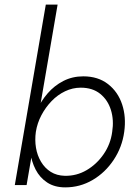

<svg xmlns="http://www.w3.org/2000/svg" viewBox="-20 -800 582 830"><path d="M229 -780H178L44 0H95ZM517 -230Q526 -294 508 -348.5Q490 -403 447 -436.5Q404 -470 340 -470Q293 -470 254 -450Q215 -430 186 -396.5Q157 -363 137.5 -320Q118 -277 111 -230Q105 -186 110.5 -144Q116 -102 134 -67Q152 -32 184 -11Q216 10 262 10Q326 10 380.5 -22Q435 -54 471.5 -109Q508 -164 517 -230ZM465 -230Q458 -177 428 -133.5Q398 -90 354.5 -64.5Q311 -39 260 -40Q225 -41 199.5 -57Q174 -73 157.5 -100.5Q141 -128 135.5 -161.5Q130 -195 135 -230Q141 -268 159 -302Q177 -336 203 -363Q229 -390 261.5 -405.5Q294 -421 329 -421Q380 -421 413 -394.5Q446 -368 459.5 -324.5Q473 -281 465 -230Z"/></svg>

Font: Jost Light
Style: Italic
Weight: 300
Italic angle: -5°
Version: Version 3.710